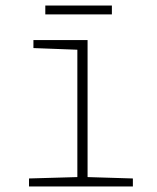

<svg xmlns="http://www.w3.org/2000/svg" viewBox="-20 -675 570 695"><path d="M85 0V-29L260 -34V-495L101 -501V-530H297V-34L461 -29V0ZM144 -623V-655H385V-623Z"/></svg>

Font: Noto Sans Mono Condensed ExtraLight
Style: Regular
Weight: 200
Width: 3
Designer: Monotype Design Team
Foundry: Monotype Imaging Inc.
Version: Version 2.014; ttfautohint (v1.8.4.7-5d5b)